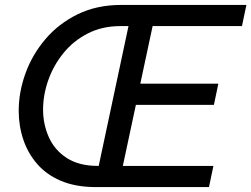

<svg xmlns="http://www.w3.org/2000/svg" viewBox="-20 -760 1021 780"><path d="M981 -740 963 -654H600L550 -420H867L849 -334H532L479 -86H847L829 0H363Q284 -1 226 -26Q168 -51 130.5 -94.5Q93 -138 74.5 -193.5Q56 -249 56 -310Q56 -386 83.5 -462Q111 -538 164.5 -601Q218 -664 295.5 -702Q373 -740 473 -740ZM155 -315Q155 -255 178.5 -202.5Q202 -150 251.5 -118Q301 -86 378 -86H381L502 -654H469Q395 -654 336.5 -624Q278 -594 237.5 -544Q197 -494 176 -434Q155 -374 155 -315Z"/></svg>

Font: Be Vietnam Pro
Style: Italic
Weight: 400
Italic angle: -12°
Designer: Lam Bao, Tony Le, Vietanh Nguyen
Foundry: Yellow Type Foundry
Version: Version 1.002; ttfautohint (v1.8.3)